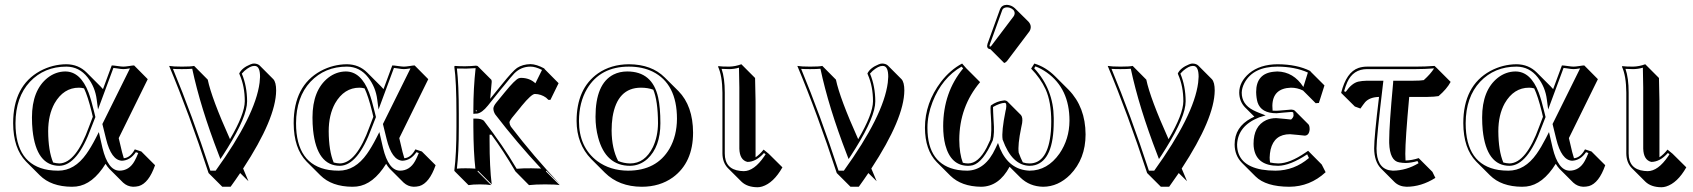

<svg xmlns="http://www.w3.org/2000/svg" viewBox="-20 -704 6982 792"><path d="M469.7 -134.3 483.4 -76.7Q486.8 -63 490.7 -51.3Q514.2 -53.2 531.2 -79.6Q533.7 -84 536.1 -87.9L563 -79.1L619.6 -22.5Q593.8 51.3 552.7 63.5Q541 66.4 528.8 66.4Q505.4 65.4 487.8 49.3L431.2 -7.3Q422.4 -16.6 415.5 -28.3Q362.3 57.6 294.4 65.4Q285.2 66.4 276.4 66.4Q190.9 65.9 144 19L87.4 -37.6Q34.7 -91.8 34.2 -195.8Q34.2 -350.1 145.5 -411.1Q196.3 -438.5 253.9 -439Q303.7 -438.5 337.4 -404.8L394 -348.1Q399.9 -342.3 404.8 -336.4L440.9 -434.1Q448.2 -434.1 464.8 -431.6Q481.4 -429.2 488.8 -429.2Q496.6 -429.2 512.7 -431.6Q527.3 -434.1 533.2 -434.1L589.4 -377.4ZM362.8 -222.2 357.9 -243.2Q342.3 -306.6 326.7 -339.4Q315.9 -342.3 305.7 -342.3Q242.2 -342.3 205.1 -277.8Q178.7 -230 178.7 -162.6Q179.2 -81.5 199.2 -33.7Q211.9 -30.3 225.1 -29.8Q293.5 -31.7 347.2 -181.2ZM373.5 -221.2 356.4 -177.7Q299.3 -21.5 225.1 -20Q129.9 -20 114.3 -167Q111.8 -191.9 111.8 -219.2Q111.8 -332 176.8 -383.3Q209.5 -408.7 249 -409.2Q312 -409.2 345.2 -322.3Q356.4 -292 367.7 -245.1ZM402.3 -192.4 516.1 -421.9Q497.6 -418.9 488.8 -418.9Q480 -418.9 462.4 -421.9Q452.1 -423.3 447.8 -423.8L384.3 -252.4L378.9 -293Q372.6 -344.7 341.3 -384.8Q307.1 -428.7 253.9 -429.2Q162.6 -429.2 103.5 -366.7Q44.4 -303.7 43.9 -195.8Q43.9 -24.9 179.7 -2.9Q199.2 0 220.2 0Q287.6 0 336.4 -69.3Q355.5 -96.2 375 -134.3L387.7 -159.2L402.8 -93.3Q425.3 -1 472.2 0Q513.2 0 535.2 -40Q543 -54.2 550.3 -72.8L540.5 -76.2Q516.6 -42 482.9 -41Q439 -43 417.5 -130.9Z M982.9 -8.8Q996.1 21.5 1004.9 43.5L970.7 9.8Q951.7 38.1 931.2 66.4H897L840.3 9.8Q760.3 -235.4 677.7 -432.1Q694.8 -429.2 730.5 -429.2Q767.6 -429.2 780.8 -432.1L836.9 -375.5Q853 -298.3 928.7 -129.9Q989.3 -232.9 989.7 -286.1Q989.7 -347.7 968.8 -395.5Q966.8 -399.4 966.8 -400.9Q978 -424.3 1013.2 -438.5Q1022.5 -442.4 1028.3 -441.9Q1042.5 -441.4 1050.8 -434.1L1107.4 -377.4Q1119.1 -364.7 1119.1 -330.6Q1118.2 -215.3 982.9 -8.8ZM899.9 -64 889.2 -47.9 882.3 -65.9Q806.6 -261.7 772.9 -420.4Q757.8 -418.9 730.5 -418.9Q706.1 -418.9 693.4 -419.9Q772 -230.5 847.7 0H869.6Q1033.2 -227.1 1050.8 -362.8Q1052.2 -376 1052.7 -387.2Q1052.7 -427.7 1034.7 -431.6Q1031.2 -432.1 1028.3 -432.1Q1012.2 -432.1 988.3 -411.6Q981.4 -405.3 977.5 -400.4Q999 -348.6 999.3 -286.1Q999.5 -223.6 918.5 -93.3Q909.2 -78.6 899.9 -64Z M1627 -134.3 1640.6 -76.7Q1644 -63 1647.9 -51.3Q1671.4 -53.2 1688.5 -79.6Q1690.9 -84 1693.4 -87.9L1720.2 -79.1L1776.9 -22.5Q1751 51.3 1710 63.5Q1698.2 66.4 1686 66.4Q1662.6 65.4 1645 49.3L1588.4 -7.3Q1579.6 -16.6 1572.8 -28.3Q1519.5 57.6 1451.7 65.4Q1442.4 66.4 1433.6 66.4Q1348.1 65.9 1301.3 19L1244.6 -37.6Q1191.9 -91.8 1191.4 -195.8Q1191.4 -350.1 1302.7 -411.1Q1353.5 -438.5 1411.1 -439Q1460.9 -438.5 1494.6 -404.8L1551.3 -348.1Q1557.1 -342.3 1562 -336.4L1598.1 -434.1Q1605.5 -434.1 1622.1 -431.6Q1638.7 -429.2 1646 -429.2Q1653.8 -429.2 1669.9 -431.6Q1684.6 -434.1 1690.4 -434.1L1746.6 -377.4ZM1520 -222.2 1515.1 -243.2Q1499.5 -306.6 1483.9 -339.4Q1473.1 -342.3 1462.9 -342.3Q1399.4 -342.3 1362.3 -277.8Q1335.9 -230 1335.9 -162.6Q1336.4 -81.5 1356.4 -33.7Q1369.1 -30.3 1382.3 -29.8Q1450.7 -31.7 1504.4 -181.2ZM1530.8 -221.2 1513.7 -177.7Q1456.5 -21.5 1382.3 -20Q1287.1 -20 1271.5 -167Q1269 -191.9 1269 -219.2Q1269 -332 1334 -383.3Q1366.7 -408.7 1406.2 -409.2Q1469.2 -409.2 1502.4 -322.3Q1513.7 -292 1524.9 -245.1ZM1559.6 -192.4 1673.3 -421.9Q1654.8 -418.9 1646 -418.9Q1637.2 -418.9 1619.6 -421.9Q1609.4 -423.3 1605 -423.8L1541.5 -252.4L1536.1 -293Q1529.8 -344.7 1498.5 -384.8Q1464.4 -428.7 1411.1 -429.2Q1319.8 -429.2 1260.7 -366.7Q1201.7 -303.7 1201.2 -195.8Q1201.2 -24.9 1336.9 -2.9Q1356.4 0 1377.4 0Q1444.8 0 1493.7 -69.3Q1512.7 -96.2 1532.2 -134.3L1544.9 -159.2L1560.1 -93.3Q1582.5 -1 1629.4 0Q1670.4 0 1692.4 -40Q1700.2 -54.2 1707.5 -72.8L1697.8 -76.2Q1673.8 -42 1640.1 -41Q1596.2 -43 1574.7 -130.9Z M1862.8 -234.9Q1862.8 -367.7 1854 -429.2L1856 -432.1Q1898.9 -428.7 1942.9 -433.1Q1948.7 -432.6 1950.2 -431.6L2006.8 -375Q2008.3 -372.1 2008.3 -366.2Q2003.9 -323.7 2002 -296.4Q2002 -296.4 2050.3 -356Q2095.7 -412.1 2112.8 -423.8Q2136.2 -439 2168.5 -439.5Q2192.9 -439 2224.6 -421.9L2228 -417.5L2284.2 -360.8L2250.5 -292H2242.2L2232.4 -301.3Q2211.9 -315.9 2186.5 -316.4Q2172.4 -316.4 2131.8 -267.1Q2128.9 -263.2 2126.5 -260.3L2091.3 -217.3Q2082.5 -205.6 2081.5 -199.2Q2082.5 -189 2087.4 -181.6Q2181.2 -59.1 2290.5 56.6L2233.9 0L2231.9 2.9L2288.6 59.6Q2273.4 56.6 2228.5 56.6Q2188.5 56.6 2162.1 59.6L2106 2.9Q2056.2 -82.5 2007.3 -148.4Q2003.4 -148.4 1999.5 -148.4V-123.5Q1999.5 -14.2 2008.3 56.6L1951.7 0L1949.7 2.9L2006.3 59.6Q1987.8 56.6 1959.5 56.6Q1930.7 56.6 1912.6 59.6L1856 2.9L1854 0Q1862.8 -68.8 1862.8 -180.2ZM2237.3 -297.4 2237.8 -296.9Q2237.8 -296.9 2237.3 -297.4ZM1948.2 -245.6 1942.9 -251V-245.1Q1946.3 -245.1 1948.2 -245.6ZM1872.6 -234.9V-180.2Q1872.6 -72.8 1864.7 -8.3Q1884.3 -10.3 1902.8 -9.8Q1921.9 -9.8 1940.9 -8.3Q1933.1 -76.2 1932.6 -180.2V-214.8H1942.9Q1965.8 -214.4 1975.1 -206.5L1976.1 -206.1L1976.6 -205.1Q2056.2 -101.1 2105.5 -17.1Q2108.4 -11.7 2111.3 -7.8Q2139.6 -10.3 2171.9 -9.8Q2190.4 -9.8 2211.9 -8.8Q2111.3 -116.7 2022.9 -231.9Q2015.6 -243.2 2015.1 -255.9Q2015.6 -266.6 2026.9 -280.3L2062 -323.2Q2104.5 -375.5 2120.1 -381.3Q2125.5 -382.8 2129.9 -382.8Q2165.5 -382.3 2188.5 -360.4L2215.8 -415.5Q2188.5 -429.2 2168.5 -429.2Q2129.4 -429.2 2101.6 -401.4Q2090.8 -390.1 2058.1 -349.6Q2058.1 -349.6 2047.4 -336.9Q2007.3 -287.6 1992.7 -268.6Q1968.3 -238.3 1947.8 -235.4Q1945.3 -234.9 1943.4 -235.4L1932.6 -234.4V-251Q1932.6 -339.4 1941.9 -422.9Q1906.2 -419.9 1864.7 -421.4Q1872.6 -356.9 1872.6 -234.9Z M2358.4 -205.1Q2358.4 -338.9 2446.8 -401.4Q2500.5 -438.5 2574.2 -439Q2668 -438.5 2722.2 -384.3L2778.8 -328.1Q2838.4 -267.1 2838.9 -157.2Q2838.9 -33.2 2755.4 27.8Q2701.7 66.4 2627 66.4Q2533.2 65.9 2475.1 8.3L2418.5 -48.3Q2358.9 -109.4 2358.4 -205.1ZM2624 -342.3Q2526.4 -342.3 2506.8 -221.2Q2502.9 -194.8 2502.9 -165.5Q2503.4 -91.3 2529.8 -40Q2552.7 -30.3 2579.1 -29.8Q2640.1 -29.8 2673.3 -97.2Q2693.8 -140.6 2694.3 -195.8Q2693.8 -288.6 2674.8 -334Q2652.3 -342.3 2624 -342.3ZM2567.4 -409.2Q2670.9 -409.2 2694.8 -302.2Q2704.1 -260.3 2704.1 -195.8Q2704.1 -98.1 2650.4 -48.3Q2619.1 -20.5 2579.1 -20Q2478.5 -20 2447.3 -137.2Q2436.5 -177.7 2436.5 -222.2Q2436.5 -358.4 2510.7 -396.5Q2536.1 -409.2 2567.4 -409.2ZM2368.2 -205.1Q2368.2 -96.2 2444.3 -39.1Q2497.1 -0.5 2570.3 0Q2688.5 0 2741.7 -90.8Q2772 -143.6 2772.5 -213.9Q2772.5 -358.9 2671.9 -408.7Q2629.4 -429.2 2574.2 -429.2Q2456.1 -429.2 2401.4 -337.4Q2368.7 -281.7 2368.2 -205.1Z M2960 -321.8Q2959.5 -391.6 2941.9 -429.2L2943.8 -431.2Q2956.1 -429.2 2987.8 -429.2Q3013.2 -429.7 3038.1 -439L3094.7 -382.3Q3094.7 -381.3 3096.7 -286.6V-55.2Q3113.3 -65.9 3129.9 -86.9L3150.9 -69.8L3207.5 -13.7Q3170.9 50.8 3124 65.4Q3113.8 68.4 3104.5 68.4Q3062 67.9 3038.6 45.4L2981.9 -11.2Q2960.4 -34.2 2960 -70.8ZM2969.7 -321.8V-70.8Q2969.7 -6.3 3033.2 1Q3041 2 3047.9 2Q3090.8 2 3132.8 -59.6Q3135.7 -64 3138.2 -67.9L3131.3 -72.8Q3098.6 -36.1 3063 -36.1Q3031.2 -43.9 3029.8 -90.8V-342.8Q3029.8 -368.7 3028.3 -424.8Q3007.8 -418.9 2987.8 -418.9Q2974.1 -418.9 2956.5 -419.9Q2969.7 -382.8 2969.7 -321.8Z M3574.2 -8.8Q3587.4 21.5 3596.2 43.5L3562 9.8Q3543 38.1 3522.5 66.4H3488.3L3431.6 9.8Q3351.6 -235.4 3269 -432.1Q3286.1 -429.2 3321.8 -429.2Q3358.9 -429.2 3372.1 -432.1L3428.2 -375.5Q3444.3 -298.3 3520 -129.9Q3580.6 -232.9 3581.1 -286.1Q3581.1 -347.7 3560.1 -395.5Q3558.1 -399.4 3558.1 -400.9Q3569.3 -424.3 3604.5 -438.5Q3613.8 -442.4 3619.6 -441.9Q3633.8 -441.4 3642.1 -434.1L3698.7 -377.4Q3710.4 -364.7 3710.4 -330.6Q3709.5 -215.3 3574.2 -8.8ZM3491.2 -64 3480.5 -47.9 3473.6 -65.9Q3397.9 -261.7 3364.3 -420.4Q3349.1 -418.9 3321.8 -418.9Q3297.4 -418.9 3284.7 -419.9Q3363.3 -230.5 3439 0H3460.9Q3624.5 -227.1 3642.1 -362.8Q3643.6 -376 3644 -387.2Q3644 -427.7 3626 -431.6Q3622.6 -432.1 3619.6 -432.1Q3603.5 -432.1 3579.6 -411.6Q3572.8 -405.3 3568.8 -400.4Q3590.3 -348.6 3590.6 -286.1Q3590.8 -223.6 3509.8 -93.3Q3500.5 -78.6 3491.2 -64Z M4133.3 -684.1Q4152.3 -683.1 4166 -670.4L4222.7 -614.3Q4231.9 -604 4231.9 -592.3Q4231.4 -582 4226.1 -574.2L4134.3 -452.6Q4127.9 -445.3 4122.1 -444.3L4065.4 -501Q4059.1 -501.5 4055.2 -504.9Q4051.8 -509.3 4051.8 -514.2Q4052.2 -518.6 4053.7 -523.9L4105.5 -667Q4112.8 -683.6 4133.3 -684.1ZM4458 -149.4Q4458 -48.8 4394.5 16.6Q4345.2 65.9 4283.2 66.4Q4227.1 65.4 4189 28.3L4144.5 -16.1Q4100.6 65.9 4026.9 66.4Q3945.8 65.4 3900.4 21L3843.8 -35.6Q3795.9 -85 3795.4 -176.8Q3795.4 -279.3 3861.8 -366.7Q3899.9 -416 3948.7 -441.9L3966.3 -421.9L4022.9 -365.2Q3937.5 -263.7 3937 -127.4Q3937.5 -69.8 3951.7 -32.7Q3962.4 -29.8 3973.6 -29.8Q4015.6 -29.8 4049.8 -94.7Q4057.6 -109.9 4065.4 -127.9Q4071.8 -159.7 4067.4 -224.1Q4067.4 -229 4066.4 -239.7Q4064.9 -261.7 4067.4 -269Q4091.8 -286.6 4120.6 -289.6Q4123 -289.6 4124.5 -290Q4130.9 -289.1 4134.8 -286.1L4191.4 -229.5Q4199.7 -219.7 4196.3 -196.3Q4195.3 -191.4 4192.4 -177.2Q4177.7 -106 4182.1 -74.2Q4190.4 -51.3 4199.2 -34.2Q4212.4 -29.8 4226.6 -29.8Q4303.7 -29.8 4314.9 -162.6Q4316.4 -182.1 4316.4 -203.1Q4316.4 -284.2 4293 -335.9Q4272 -381.3 4233.4 -420.9L4246.6 -441.9Q4293.5 -427.7 4331.5 -390.1L4388.2 -333.5Q4457.5 -262.2 4458 -149.4ZM4391.6 -206.1Q4391.6 -338.4 4298.3 -404.8Q4274.9 -421.4 4251 -430.2L4246.1 -422.4Q4325.7 -335.9 4326.7 -217.3Q4326.7 -213.4 4326.7 -203.1Q4326.7 -44.4 4249.5 -22.9Q4238.8 -20 4226.6 -20Q4154.3 -22 4116.2 -127.4L4115.7 -128.4V-129.4Q4110.8 -161.6 4127.9 -246.6Q4128.9 -252 4129.9 -254.9Q4133.8 -279.8 4124.5 -279.8Q4104.5 -278.8 4076.2 -262.7Q4075.7 -258.8 4076.7 -243.2Q4077.6 -230 4077.6 -224.1Q4077.6 -219.7 4078.6 -206.1Q4083 -152.3 4075.2 -125L4074.7 -124.5V-124Q4035.6 -35.2 3993.2 -22.5Q3983.4 -20 3973.6 -20Q3902.3 -20 3879.4 -106Q3870.6 -140.1 3870.6 -184.1Q3871.1 -322.8 3953.1 -421.9L3946.3 -429.2Q3865.7 -382.8 3826.7 -283.2Q3805.7 -229 3805.7 -176.8Q3805.7 -24.4 3931.6 -2.9Q3950.2 0 3970.7 0Q4044.9 -2 4086.4 -92.3L4096.7 -114.3L4105 -91.3Q4143.1 -3.4 4226.6 0Q4300.8 0 4350.6 -70.8Q4391.1 -130.4 4391.6 -206.1ZM4133.3 -673.8Q4119.1 -672.9 4114.7 -663.6L4063 -520.5Q4062 -517.1 4061.5 -514.2Q4063.5 -512.2 4064.9 -511.2Q4067.4 -513.2 4069.3 -515.1L4161.6 -637.2Q4165 -642.1 4165.5 -648.9Q4165.5 -664.6 4145.5 -671.9Q4138.7 -673.8 4133.3 -673.8Z M4854.5 -8.8Q4867.7 21.5 4876.5 43.5L4842.3 9.8Q4823.2 38.1 4802.7 66.4H4768.6L4711.9 9.8Q4631.8 -235.4 4549.3 -432.1Q4566.4 -429.2 4602.1 -429.2Q4639.2 -429.2 4652.3 -432.1L4708.5 -375.5Q4724.6 -298.3 4800.3 -129.9Q4860.8 -232.9 4861.3 -286.1Q4861.3 -347.7 4840.3 -395.5Q4838.4 -399.4 4838.4 -400.9Q4849.6 -424.3 4884.8 -438.5Q4894 -442.4 4899.9 -441.9Q4914.1 -441.4 4922.4 -434.1L4979 -377.4Q4990.7 -364.7 4990.7 -330.6Q4989.7 -215.3 4854.5 -8.8ZM4771.5 -64 4760.7 -47.9 4753.9 -65.9Q4678.2 -261.7 4644.5 -420.4Q4629.4 -418.9 4602.1 -418.9Q4577.6 -418.9 4564.9 -419.9Q4643.6 -230.5 4719.2 0H4741.2Q4904.8 -227.1 4922.4 -362.8Q4923.8 -376 4924.3 -387.2Q4924.3 -427.7 4906.2 -431.6Q4902.8 -432.1 4899.9 -432.1Q4883.8 -432.1 4859.9 -411.6Q4853 -405.3 4849.1 -400.4Q4870.6 -348.6 4870.8 -286.1Q4871.1 -223.6 4790 -93.3Q4780.8 -78.6 4771.5 -64Z M5305.2 -342.3Q5229.5 -339.8 5228.5 -267.6Q5228.5 -256.3 5229.5 -247.6Q5237.3 -247.1 5245.6 -247.1Q5246.1 -247.1 5259.3 -248Q5302.2 -252 5306.6 -252Q5316.4 -251.5 5320.8 -247.6L5377.4 -190.9Q5382.3 -185.1 5382.3 -170.4Q5380.4 -145.5 5362.3 -144.5Q5358.4 -144.5 5333.5 -147.5Q5306.6 -150.4 5301.3 -150.4Q5236.3 -150.4 5221.2 -86.9Q5217.8 -71.3 5217.3 -54.2Q5217.3 -42.5 5219.2 -33.7Q5234.9 -30.3 5252.9 -29.8Q5299.8 -29.8 5365.2 -74.7Q5370.1 -78.1 5376 -82L5432.1 -25.4L5448.2 6.3Q5383.8 65.9 5298.3 66.4Q5201.7 65.9 5159.2 23.9L5102.5 -32.7Q5073.2 -63 5072.8 -107.9Q5072.8 -180.2 5141.1 -216.3Q5147.9 -219.7 5154.3 -222.7L5115.2 -261.7Q5092.3 -286.1 5091.8 -321.8Q5091.8 -366.2 5133.3 -401.9Q5177.7 -438.5 5250 -439Q5330.6 -438.5 5384.8 -411.1L5386.7 -408.2L5443.4 -351.6L5420.4 -279.3L5407.2 -278.3L5355 -330.6Q5331.5 -342.3 5305.2 -342.3ZM5249 -409.2Q5315.9 -407.7 5356.4 -345.2L5375 -404.8Q5321.8 -428.7 5250 -429.2Q5149.4 -429.2 5113.3 -361.8Q5102.5 -340.8 5102.1 -321.8Q5102.1 -273.9 5149.4 -249.5Q5160.6 -243.7 5174.3 -238.3L5200.7 -228L5173.8 -219.7Q5086.4 -185.1 5083 -107.9Q5083 -22.9 5185.1 -4.4Q5211.4 0 5241.7 0Q5318.8 -0.5 5379.4 -52.2L5372.1 -67.4Q5301.8 -21 5252.9 -20Q5165.5 -20 5152.8 -89.4Q5150.9 -100.1 5150.9 -110.8Q5150.9 -184.1 5203.1 -208.5Q5221.7 -216.8 5244.6 -216.8Q5250.5 -216.8 5282.2 -213.4Q5302.7 -210.9 5305.7 -210.9Q5314.9 -218.8 5315.9 -227.1Q5315.9 -240.2 5313 -241.2Q5310.1 -241.7 5306.6 -242.2Q5304.7 -242.2 5271.5 -239.3Q5247.6 -237.3 5245.6 -236.8Q5182.1 -236.8 5167.5 -281.7Q5162.1 -299.8 5161.6 -324.2Q5161.6 -401.4 5235.4 -408.2Q5242.7 -409.2 5249 -409.2Z M5793 -304.2Q5776.9 -128.4 5776.9 -69.3Q5776.9 -53.2 5777.8 -42H5778.8Q5804.2 -42.5 5832 -51.8L5888.7 4.9L5900.9 29.8Q5842.8 66.4 5781.7 66.4Q5751.5 65.4 5732.4 46.9L5675.8 -9.8Q5648.9 -38.1 5648.4 -91.8Q5648.4 -139.6 5668.5 -304.2Q5629.9 -303.2 5611.3 -282.7Q5604 -273.9 5591.8 -256.3L5568.8 -264.6L5512.2 -320.8Q5533.7 -406.7 5584 -423.8Q5600.6 -429.2 5619.1 -429.2H5819.8Q5858.9 -429.2 5897.5 -432.1L5907.2 -422.9L5963.9 -366.2Q5948.2 -336.9 5914.1 -307.6Q5897.9 -304.7 5867.2 -304.2ZM5726.6 -361.8 5727.1 -371.1H5810.5Q5839.4 -371.1 5853 -373.5Q5881.8 -399.4 5895.5 -421.9Q5856 -418.9 5819.8 -418.9H5619.1Q5562 -418.9 5537.6 -365.2Q5530.3 -349.1 5524.4 -327.6L5531.2 -325.2Q5555.7 -360.4 5582.5 -367.2Q5597.7 -370.6 5619.1 -371.1H5686.5L5685.1 -359.9Q5658.2 -136.2 5658.2 -91.8Q5658.2 -13.7 5709.5 -2Q5717.8 -0.5 5725.6 0Q5781.2 -0.5 5831.5 -30.8L5827.1 -39.6Q5801.3 -32.2 5778.8 -31.7Q5765.6 -31.7 5752 -34.2Q5712.9 -40.5 5710.4 -114.3Q5710.4 -120.6 5710.4 -126Q5710.4 -187 5726.6 -361.8Z M6451.7 -134.3 6465.3 -76.7Q6468.8 -63 6472.7 -51.3Q6496.1 -53.2 6513.2 -79.6Q6515.6 -84 6518.1 -87.9L6544.9 -79.1L6601.6 -22.5Q6575.7 51.3 6534.7 63.5Q6522.9 66.4 6510.7 66.4Q6487.3 65.4 6469.7 49.3L6413.1 -7.3Q6404.3 -16.6 6397.5 -28.3Q6344.2 57.6 6276.4 65.4Q6267.1 66.4 6258.3 66.4Q6172.9 65.9 6126 19L6069.3 -37.6Q6016.6 -91.8 6016.1 -195.8Q6016.1 -350.1 6127.4 -411.1Q6178.2 -438.5 6235.8 -439Q6285.6 -438.5 6319.3 -404.8L6376 -348.1Q6381.8 -342.3 6386.7 -336.4L6422.9 -434.1Q6430.2 -434.1 6446.8 -431.6Q6463.4 -429.2 6470.7 -429.2Q6478.5 -429.2 6494.6 -431.6Q6509.3 -434.1 6515.1 -434.1L6571.3 -377.4ZM6344.7 -222.2 6339.8 -243.2Q6324.2 -306.6 6308.6 -339.4Q6297.9 -342.3 6287.6 -342.3Q6224.1 -342.3 6187 -277.8Q6160.6 -230 6160.6 -162.6Q6161.1 -81.5 6181.2 -33.7Q6193.8 -30.3 6207 -29.8Q6275.4 -31.7 6329.1 -181.2ZM6355.5 -221.2 6338.4 -177.7Q6281.2 -21.5 6207 -20Q6111.8 -20 6096.2 -167Q6093.8 -191.9 6093.8 -219.2Q6093.8 -332 6158.7 -383.3Q6191.4 -408.7 6231 -409.2Q6293.9 -409.2 6327.1 -322.3Q6338.4 -292 6349.6 -245.1ZM6384.3 -192.4 6498 -421.9Q6479.5 -418.9 6470.7 -418.9Q6461.9 -418.9 6444.3 -421.9Q6434.1 -423.3 6429.7 -423.8L6366.2 -252.4L6360.8 -293Q6354.5 -344.7 6323.2 -384.8Q6289.1 -428.7 6235.8 -429.2Q6144.5 -429.2 6085.4 -366.7Q6026.4 -303.7 6025.9 -195.8Q6025.9 -24.9 6161.6 -2.9Q6181.2 0 6202.1 0Q6269.5 0 6318.4 -69.3Q6337.4 -96.2 6356.9 -134.3L6369.6 -159.2L6384.8 -93.3Q6407.2 -1 6454.1 0Q6495.1 0 6517.1 -40Q6524.9 -54.2 6532.2 -72.8L6522.5 -76.2Q6498.5 -42 6464.8 -41Q6420.9 -43 6399.4 -130.9Z M6688.5 -321.8Q6688 -391.6 6670.4 -429.2L6672.4 -431.2Q6684.6 -429.2 6716.3 -429.2Q6741.7 -429.7 6766.6 -439L6823.2 -382.3Q6823.2 -381.3 6825.2 -286.6V-55.2Q6841.8 -65.9 6858.4 -86.9L6879.4 -69.8L6936 -13.7Q6899.4 50.8 6852.5 65.4Q6842.3 68.4 6833 68.4Q6790.5 67.9 6767.1 45.4L6710.4 -11.2Q6689 -34.2 6688.5 -70.8ZM6698.2 -321.8V-70.8Q6698.2 -6.3 6761.7 1Q6769.5 2 6776.4 2Q6819.3 2 6861.3 -59.6Q6864.3 -64 6866.7 -67.9L6859.9 -72.8Q6827.1 -36.1 6791.5 -36.1Q6759.8 -43.9 6758.3 -90.8V-342.8Q6758.3 -368.7 6756.8 -424.8Q6736.3 -418.9 6716.3 -418.9Q6702.6 -418.9 6685.1 -419.9Q6698.2 -382.8 6698.2 -321.8Z"/></svg>

Font: Linux Biolinum Shadow O
Style: Regular
Weight: 400
Designer: Philipp H. Poll
Foundry: Philipp H. Poll
Version: Version 1.0.4